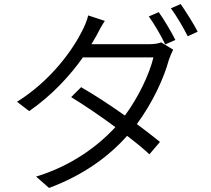

<svg xmlns="http://www.w3.org/2000/svg" viewBox="-20 -863 1040 947"><path d="M763 -803 714 -782C741 -745 776 -684 795 -644L845 -666C824 -708 788 -768 763 -803ZM871 -843 823 -822C851 -784 884 -728 906 -684L955 -707C936 -744 897 -806 871 -843ZM497 -760 415 -787C410 -763 395 -729 386 -712C340 -620 235 -468 64 -361L124 -315C238 -394 326 -491 389 -580H737C716 -495 663 -384 596 -293C524 -344 448 -394 380 -433L331 -384C398 -343 476 -290 549 -236C458 -137 326 -43 158 8L222 64C394 0 518 -93 607 -193C649 -161 687 -130 717 -102L769 -163C736 -190 697 -220 655 -251C731 -354 787 -473 813 -568C818 -582 827 -605 834 -618L775 -654C760 -648 740 -645 713 -645H431L455 -686C464 -704 481 -736 497 -760Z"/></svg>

Font: Noto Sans KR DemiLight
Style: Regular
Weight: 350
Designer: Ryoko NISHIZUKA 西塚涼子 (kana, bopomofo & ideographs); Paul D. Hunt (Latin, Greek & Cyrillic); Sandoll Communications 산돌커뮤니
Foundry: Adobe
Version: Version 2.004;hotconv 1.0.118;makeotfexe 2.5.65603